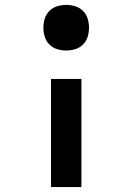

<svg xmlns="http://www.w3.org/2000/svg" viewBox="-20 -558 540 783"><path d="M250 -352Q231 -352 213 -357.5Q195 -363 181.5 -376.5Q168 -390 162.5 -408Q157 -426 157 -445Q157 -464 162.5 -482Q168 -500 181.5 -513.5Q195 -527 213 -532.5Q231 -538 250 -538Q269 -538 287 -532.5Q305 -527 318.5 -513.5Q332 -500 337.5 -482Q343 -464 343 -445Q343 -426 337.5 -408Q332 -390 318.5 -376.5Q305 -363 287 -357.5Q269 -352 250 -352ZM188 205V-236H312V205Z"/></svg>

Font: Iosevka Slab Extrabold
Style: Regular
Weight: 800
Monospace: yes
Designer: Belleve Invis
Foundry: Belleve Invis
Version: Version 11.1.1; ttfautohint (v1.8.3)